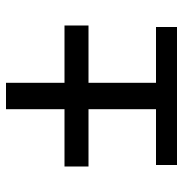

<svg xmlns="http://www.w3.org/2000/svg" viewBox="-5 -605 610 640"><g transform="rotate(-90 300.0 -285.0)"><path d="M70 0V-70H256V-295H65V-375H256V-570H344V-375H535V-295H344V-70H530V0Z"/></g></svg>

Font: JetBrainsMonoNL NF
Style: Regular
Weight: 400
Designer: Philipp Nurullin, Konstantin Bulenkov
Foundry: JetBrains
Version: Version 2.304; ttfautohint (v1.8.4.7-5d5b);Nerd Fonts 3.2.1